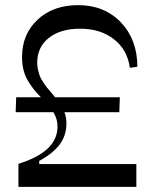

<svg xmlns="http://www.w3.org/2000/svg" viewBox="-20 -728 603 748"><path d="M51.8 -89.8Q204.1 -136.7 204.1 -234.9Q204.1 -264.6 188 -291H41L43 -349.1H139.2Q122.1 -367.2 112.3 -379.2Q102.5 -391.1 90.1 -411.1Q77.6 -431.2 71.8 -454.6Q65.9 -478 65.9 -505.9Q65.9 -595.2 126.7 -651.6Q187.5 -708 284.2 -708Q386.7 -708 450.9 -640.9Q515.1 -573.7 515.1 -467.8L485.8 -463.9Q476.6 -533.7 424.1 -575Q371.6 -616.2 292 -616.2Q215.3 -616.2 170.2 -580.3Q125 -544.4 125 -483.9Q125 -469.2 128.4 -454.8Q131.8 -440.4 135.5 -430.9Q139.2 -421.4 148.2 -407.7Q157.2 -394 161.9 -388.2Q166.5 -382.3 179 -367.9Q191.4 -353.5 194.8 -349.1H446.8L444.8 -291H231Q238.8 -270 238.8 -247.1Q238.8 -200.2 212.4 -165Q186 -129.9 132.8 -101.1V-88.9H511.2V0H51.8Z"/></svg>

Font: Ribes
Style: Regular
Weight: 400
Designer: Luigi Gorlero
Foundry: Collletttivo
Version: Version 2.100;Glyphs 3.2 (3217)